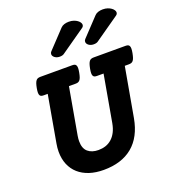

<svg xmlns="http://www.w3.org/2000/svg" viewBox="-146 -917 930 1038"><g transform="rotate(-20 318.5 -398.0)"><path d="M105.5 -479.5Q97.2 -479.5 91.8 -481.4Q86.4 -483.4 83.5 -488.8Q80.6 -494.1 80.6 -503.9Q80.6 -513.7 83.5 -529.3Q86.4 -544.9 89.8 -554.7Q93.3 -564.5 97.9 -570.1Q102.5 -575.7 108.6 -577.6Q114.7 -579.6 123 -579.6H305.7Q314 -579.6 319.3 -577.6Q324.7 -575.7 327.6 -570.1Q330.6 -564.5 330.6 -554.7Q330.6 -544.9 327.6 -529.3Q324.7 -513.7 321.3 -503.9Q317.9 -494.1 313.2 -488.8Q308.6 -483.4 302.5 -481.4Q296.4 -479.5 288.1 -479.5H250.5L203.1 -211.4Q200.2 -194.3 200.2 -180.7Q200.2 -138.7 222.9 -119.4Q245.6 -100.1 283.2 -100.1Q305.2 -100.1 324.5 -106.4Q343.8 -112.8 359.4 -126.5Q375 -140.1 386 -161.1Q397 -182.1 402.3 -211.4L449.7 -479.5H412.1Q403.8 -479.5 398.4 -481.4Q393.1 -483.4 390.1 -488.8Q387.2 -494.1 387.2 -503.9Q387.2 -513.7 390.1 -529.3Q393.1 -544.9 396.5 -554.7Q399.9 -564.5 404.5 -570.1Q409.2 -575.7 415.3 -577.6Q421.4 -579.6 429.7 -579.6H612.3Q620.6 -579.6 626 -577.6Q631.3 -575.7 634.3 -570.1Q637.2 -564.5 637.2 -554.7Q637.2 -544.9 634.3 -529.3Q631.3 -513.7 627.9 -503.9Q624.5 -494.1 619.9 -488.8Q615.2 -483.4 609.1 -481.4Q603 -479.5 594.7 -479.5H571.8L521.5 -196.8Q502.9 -93.8 439.7 -41.5Q376.5 10.7 273.4 10.7Q228 10.7 191.7 -1.2Q155.3 -13.2 129.6 -35.9Q104 -58.6 90.3 -91.3Q76.7 -124 76.7 -165Q76.7 -187 81.1 -211.4L128.4 -479.5ZM283.7 -652.3Q274.9 -646 259.3 -646Q242.2 -646 230.7 -654.5Q219.2 -663.1 219.2 -674.3Q219.2 -682.6 225.1 -688.5L321.8 -791Q329.6 -799.3 341.8 -803.2Q354 -807.1 368.2 -807.1Q383.8 -807.1 396 -803Q408.2 -798.8 416.5 -792.7Q424.8 -786.6 429.2 -779.8Q433.6 -772.9 433.6 -767.1Q433.6 -756.8 424.3 -750.5ZM479 -652.3Q470.2 -646 454.6 -646Q437.5 -646 426 -654.5Q414.6 -663.1 414.6 -674.3Q414.6 -682.6 420.4 -688.5L517.1 -791Q524.9 -799.3 537.1 -803.2Q549.3 -807.1 563.5 -807.1Q579.1 -807.1 591.3 -803Q603.5 -798.8 611.8 -792.7Q620.1 -786.6 624.5 -779.8Q628.9 -772.9 628.9 -767.1Q628.9 -756.8 619.6 -750.5Z"/></g></svg>

Font: Courier Prime
Style: Bold Italic
Weight: 700
Monospace: yes
Designer: Alan Dague-Greene
Foundry: Quote-Unquote Apps
Version: Version 1.202